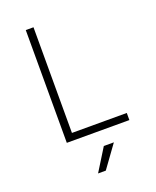

<svg xmlns="http://www.w3.org/2000/svg" viewBox="-173 -829 947 1168"><g transform="rotate(-20 300.0 -245.0)"><path d="M140 0V-730H190V-46H545V0ZM255 240 345 95H410L305 240Z"/></g></svg>

Font: Tiny Thin
Style: Regular
Weight: 100
Monospace: yes
Designer: Philipp Nurullin, Konstantin Bulenkov
Foundry: JetBrains
Version: Version 2.251; ttfautohint (v1.8.4.7-5d5b)